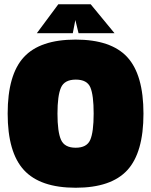

<svg xmlns="http://www.w3.org/2000/svg" viewBox="-20 -869 710 902"><path d="M250 -335Q250 -250 266.5 -212.5Q283 -175 335.5 -175Q388 -175 404 -212Q420 -249 420 -335.5Q420 -422 404.5 -458.5Q389 -495 336 -495Q283 -495 266.5 -457.5Q250 -420 250 -335ZM654 -335Q654 -152 578 -69.5Q502 13 335.5 13Q169 13 92.5 -70Q16 -153 16 -335.5Q16 -518 92 -600.5Q168 -683 335 -683Q502 -683 578 -600.5Q654 -518 654 -335ZM153 -713 254 -849H406L518 -713H349L334 -775L322 -713Z"/></svg>

Font: Titillium Web Black
Style: Regular
Weight: 900
Version: Version 1.002;PS 35.000;hotconv 1.0.70;makeotf.lib2.5.55311